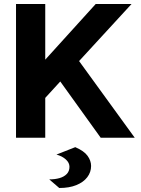

<svg xmlns="http://www.w3.org/2000/svg" viewBox="-20 -688 703 959"><path d="M60 0V-668H206V-390L458 -668H637L375 -383L653 0H483L281 -281L206 -199V0ZM276 251 226 208Q255 208 277.5 201.5Q300 195 313.5 181Q327 167 327 145Q327 125 309 108.5Q291 92 262 84L356 47Q400 66 417.5 90.5Q435 115 435 141Q435 172 416 197Q397 222 361.5 236.5Q326 251 276 251Z"/></svg>

Font: Atkinson Hyperlegible Next
Style: Bold
Weight: 700
Designer: Elliott Scott, Megan Eiswerth, Linus Boman, Theodore Petrosky, Letters from Sweden
Foundry: Applied Design Works, Letters from Sweden
Version: Version 2.001